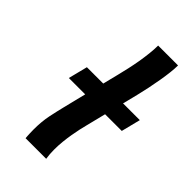

<svg xmlns="http://www.w3.org/2000/svg" viewBox="-234 -854 933 933"><g transform="rotate(45 233.0 -387.0)"><path d="M409.2 -773.9Q409.2 -753.4 406 -724.6Q402.8 -695.8 397.2 -663.3Q391.6 -630.9 384.8 -597.4Q377.9 -564 370.6 -534.7L350.6 -454.6H465.8L440.9 -355.5H326.2L300.3 -251.5Q296.4 -236.8 291.7 -215.6Q287.1 -194.3 282.7 -168.9Q278.3 -143.6 275.4 -115.5Q272.5 -87.4 272.5 -59.1Q272.5 -28.3 276.9 0H135.3Q134.8 -5.4 134.3 -13.2Q133.8 -21 133.5 -29.1Q133.3 -37.1 133.1 -44.4Q132.8 -51.8 132.8 -56.6Q132.8 -112.8 142.3 -158.2Q151.9 -203.6 160.6 -238.3L189.5 -355.5H77.1L102.1 -454.6H214.4L234.4 -534.7Q241.2 -561.5 248 -592.3Q254.9 -623 260.3 -654.5Q265.6 -686 269 -716.6Q272.5 -747.1 272.5 -773.9Z"/></g></svg>

Font: Andika New Basic
Style: Bold Italic
Weight: 700
Italic angle: -14°
Designer: Victor Gaultney, Annie Olsen, Pablo Ugerman
Foundry: SIL International
Version: Version 5.500